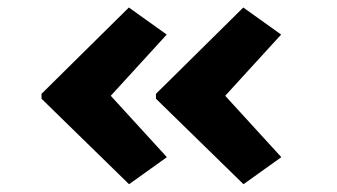

<svg xmlns="http://www.w3.org/2000/svg" viewBox="-20 -512 887 506"><path d="M621.7 -26.5 391 -251.8V-264.7L621.2 -492.2L720.9 -420.9L550.5 -234.4L550.9 -284.3L721.4 -97.8ZM320.1 -26.5 89.4 -251.8V-264.7L319.6 -492.2L419.4 -420.9L248.9 -234.4L249.3 -284.3L419.8 -97.8Z"/></svg>

Font: Lexend Tera
Style: Regular
Weight: 400
Designer: Bonnie Shaver-Troup, Thomas Jockin
Foundry: Lexend
Version: Version 1.007